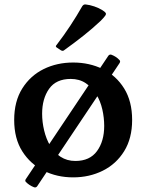

<svg xmlns="http://www.w3.org/2000/svg" viewBox="-20 -788 661 866"><path d="M310 12Q237 12 177 -18Q117 -48 80.5 -105.5Q44 -163 44 -247Q44 -331 80.5 -389Q117 -447 177 -476.5Q237 -506 310 -506Q383 -506 443.5 -476.5Q504 -447 540 -389Q576 -331 576 -247Q576 -164 540 -106Q504 -48 443.5 -18Q383 12 310 12ZM320 -62Q385 -62 417.5 -106.5Q450 -151 450 -220Q450 -257 441.5 -294.5Q433 -332 414 -363Q395 -394 366.5 -413Q338 -432 299 -432Q233 -432 201.5 -387.5Q170 -343 170 -275Q170 -238 179 -200Q188 -162 206 -131Q224 -100 253 -81Q282 -62 320 -62ZM469 -537Q475 -544 483 -541Q504 -533 518 -518Q525 -512 519 -503L147 53Q141 60 132 56Q112 48 97 33Q91 27 97 19ZM270 -562Q264 -556 255 -561L237 -573Q228 -578 235 -585Q268 -628 297 -672Q326 -716 351 -760Q357 -769 366 -768Q385 -766 405.5 -759Q426 -752 442 -742Q453 -735 456.5 -730Q460 -725 454.5 -717Q449 -709 433 -693Q398 -660 357 -627.5Q316 -595 270 -562Z"/></svg>

Font: Hahmlet SemiBold
Style: Regular
Weight: 600
Version: Version 1.002